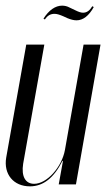

<svg xmlns="http://www.w3.org/2000/svg" viewBox="-31 -653 391 680"><path d="M128 -584C137 -598 148 -604 162 -604C171 -604 180 -601 194 -595L207 -589C219 -584 230 -581 240 -581C263 -581 284 -597 301 -628L296 -631C287 -616 277 -608 263 -608C256 -608 247 -611 237 -616L216 -626C207 -631 198 -633 189 -633C165 -633 142 -617 123 -587ZM190 -83H192L177 0H238L325 -495H265L199 -122C188 -61 135 -2 90 -2C59 -2 44 -28 51 -73L126 -495H62L-9 -95C-19 -36 17 7 75 7C122 7 160 -23 190 -83Z"/></svg>

Font: Moniqa Ita Display
Style: Italic
Weight: 400
Italic angle: -10°
Designer: Rajesh Rajput
Foundry: Rajesh Rajput
Version: Version 1.000